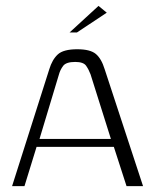

<svg xmlns="http://www.w3.org/2000/svg" viewBox="-20 -631 528 651"><path d="M21 0 147 -396Q157 -429 176 -446.5Q195 -464 242 -464Q286 -464 305 -448Q324 -432 335 -396L465 0H409L366 -133H104L63 0ZM114 -160H356L287 -379Q281 -395 272 -408Q263 -421 235 -421Q204 -421 194 -407.5Q184 -394 180 -379ZM216 -521 314 -611 342 -588 241 -521Z"/></svg>

Font: Genos Thin Light
Style: Regular
Weight: 300
Version: Version 1.010